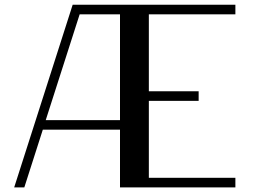

<svg xmlns="http://www.w3.org/2000/svg" viewBox="-20 -812 1123 832"><path d="M1000 -791.5V-750H625V-416.5H840.8V-375H625V-41.5H1000V0H500V-250H165.5L85.4 0H41.5L294.9 -791.5ZM500 -291.5V-750H325.2L178.2 -291.5Z"/></svg>

Font: Resagnicto
Style: Bold
Weight: 700
Version: Version 0.9991